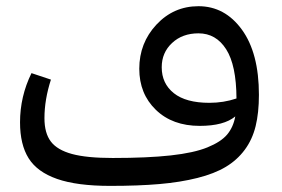

<svg xmlns="http://www.w3.org/2000/svg" viewBox="-20 -588 914 622"><path d="M623 -567.9Q708.5 -567.9 763.7 -491.9Q818.8 -416 818.8 -280.8Q818.8 -222.7 808.1 -179.2Q797.4 -135.7 772.7 -102.5Q748 -69.3 711.4 -47.4Q674.8 -25.4 619.6 -11.5Q564.5 2.4 496.3 8.3Q428.2 14.2 336.9 14.2Q229.5 14.2 165 -8.3Q100.6 -30.8 72.8 -75.2Q44.9 -119.6 44.9 -191.9Q44.9 -275.4 82 -351.1L145 -330.1Q124 -265.1 124 -205.1Q124 -156.7 144.8 -129.4Q165.5 -102.1 213.4 -89.1Q261.2 -76.2 345.2 -76.2Q458 -76.2 533.2 -84.5Q608.4 -92.8 652.1 -110.6Q695.8 -128.4 715.8 -152.1Q735.8 -175.8 742.2 -210.9Q705.6 -180.2 627 -180.2Q538.6 -180.2 484.9 -232.2Q431.2 -284.2 431.2 -365.2Q431.2 -448.7 486.8 -508.3Q542.5 -567.9 623 -567.9ZM503.9 -370.1Q503.9 -317.4 543.2 -286.1Q582.5 -254.9 658.2 -254.9Q704.6 -254.9 746.1 -269Q745.6 -377 712.6 -428.5Q679.7 -480 623 -480Q570.8 -480 537.4 -448.7Q503.9 -417.5 503.9 -370.1Z"/></svg>

Font: FiraGO
Style: Regular
Weight: 400
Designer: bBox Type
Foundry: bBox Type GmbH
Version: Version 1.001;PS 001.001;hotconv 1.0.88;makeotf.lib2.5.64775